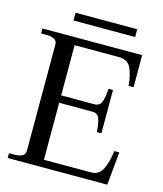

<svg xmlns="http://www.w3.org/2000/svg" viewBox="-121 -913 849 1002"><g transform="rotate(15 303.5 -412.0)"><path d="M495 -782H162V-824H495ZM571 -179 554 0H16V-26H44Q103 -26 103 -62V-637Q103 -673 44 -673H16V-700H555V-527H528Q524 -579 507 -619Q490 -659 441 -659H201V-388H379Q409 -388 418 -411.5Q427 -435 431 -485H455V-251H431Q427 -301 418 -324.5Q409 -348 379 -348H201V-40H456Q499 -40 518.5 -81.5Q538 -123 544 -179Z"/></g></svg>

Font: TavirajRegular
Style: Regular
Weight: 400
Designer: Katatrad Team
Foundry: CadsonDemak
Version: Version 1.000